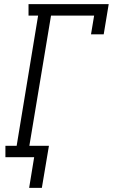

<svg xmlns="http://www.w3.org/2000/svg" viewBox="-20 -755 542 922"><path d="M120 147 144 0H6V-55H60L163 -680H117V-735H502L478 -590H417L432 -680H225L121 -55H215L181 147Z"/></svg>

Font: Iosevka Curly Slab LtObl
Style: Regular
Weight: 300
Italic angle: -9°
Monospace: yes
Designer: Belleve Invis
Foundry: Belleve Invis
Version: Version 11.0.0; ttfautohint (v1.8.3)